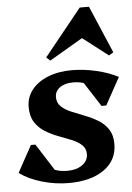

<svg xmlns="http://www.w3.org/2000/svg" viewBox="-71 -834 614 890"><g transform="rotate(-5 236.0 -389.0)"><path d="M213 14Q151 14 89 -4Q27 -22 -15 -53L53 -177H74L153 -53Q178 -43 212 -43Q254 -43 281 -62.5Q308 -82 308 -113Q308 -139 290 -155.5Q272 -172 243.5 -183.5Q215 -195 183 -207Q151 -219 122.5 -236.5Q94 -254 76 -282Q58 -310 58 -353Q58 -398 85 -432.5Q112 -467 160.5 -486.5Q209 -506 272 -506Q327 -506 385 -492.5Q443 -479 487 -456L417 -329H395L322 -442Q300 -449 272 -449Q234 -449 211 -432Q188 -415 188 -388Q188 -361 206 -344Q224 -327 252.5 -315Q281 -303 313.5 -290.5Q346 -278 374.5 -261Q403 -244 421 -217Q439 -190 439 -148Q439 -73 378 -29.5Q317 14 213 14ZM177 -559 159 -575 334 -792H377L471 -572L450 -559L332 -650Z"/></g></svg>

Font: Platypi SemiBold
Style: Italic
Weight: 600
Italic angle: -13°
Designer: David Sargent
Foundry: Bolt Cutter Type
Version: Version 1.200; ttfautohint (v1.8.4.7-5d5b)